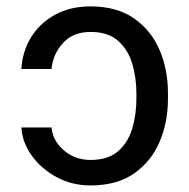

<svg xmlns="http://www.w3.org/2000/svg" viewBox="-20 -558 580 588"><path d="M45.5 -167.6H137.8Q142 -126.1 176.1 -97.1Q210.2 -68.2 257.1 -68.2Q312.5 -68.2 343 -96.1Q373.6 -123.9 385.7 -166.7Q397.7 -209.5 397.7 -254.3V-274.1Q397.7 -318.9 385.3 -361.7Q372.9 -404.5 342.3 -432.4Q311.8 -460.2 257.1 -460.2Q203.8 -460.2 172.9 -426.3Q142 -392.4 137.8 -346.6H45.5Q48.3 -399.9 74.9 -443.4Q101.6 -486.9 148.1 -512.6Q194.6 -538.4 257.1 -538.4Q338.1 -538.4 390.6 -501.6Q443.2 -464.8 468.8 -404.7Q494.3 -344.5 494.3 -274.1V-254.3Q494.3 -183.9 468.8 -123.8Q443.2 -63.6 390.6 -26.8Q338.1 9.9 257.1 9.9Q201 9.9 153.9 -15.3Q106.9 -40.5 77.6 -81Q48.3 -121.4 45.5 -167.6Z"/></svg>

Font: Inter UI
Style: Regular
Weight: 400
Designer: Rasmus Andersson
Foundry: rsms
Version: 3.2;8d6f07862